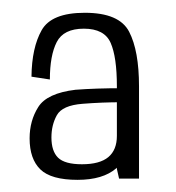

<svg xmlns="http://www.w3.org/2000/svg" viewBox="-20 -702 283 308"><path d="M171 -415.5H203V-563.5Q203 -620.5 187.2 -651Q171.5 -681.5 116 -681.5Q62.5 -681.5 46.8 -653.5Q31 -625.5 30.5 -579L60 -574.5Q60 -613 71 -634.5Q82 -656 114.5 -656Q147.5 -656 157.5 -633.2Q167.5 -610.5 167.5 -563.5V-431ZM104.5 -413.5Q145 -413.5 166.5 -432Q188 -450.5 188 -477L167.5 -484Q167.5 -461.5 153.8 -450Q140 -438.5 111.5 -438.5Q84 -438.5 73.2 -449Q62.5 -459.5 62.5 -481.5Q62.5 -501.5 71.2 -517.2Q80 -533 112.5 -535.5Q144 -538 175.5 -538V-560.5Q134 -560.5 101 -558Q55.5 -552.5 41.5 -530.5Q27.5 -508.5 27.5 -480Q27.5 -447 44.8 -430.2Q62 -413.5 104.5 -413.5Z"/></svg>

Font: Anybody Condensed Light
Style: Regular
Weight: 300
Width: 3
Designer: Tyler Finck
Foundry: Etcetera Type Company
Version: Version 1.113;gftools[0.9.25]